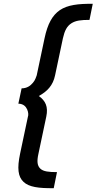

<svg xmlns="http://www.w3.org/2000/svg" viewBox="-20 -763 505 1004"><path d="M448 -659C405 -659 376 -656 353 -641C330 -626 318 -603 309 -563L268 -369C257 -316 227 -285 183 -261C218 -236 233 -205 222 -153L181 41C172 81 175 104 191 119C207 134 235 137 278 137L261 221C182 222 131 215 103 188C74 161 69 117 85 41L126 -153C129 -160 129 -175 122 -191C115 -206 103 -220 76 -221L93 -301C120 -301 139 -314 152 -330C158 -337 163 -345 166 -353C169 -360 171 -366 172 -369L213 -563C229 -639 254 -683 293 -710C333 -737 389 -744 465 -743Z"/></svg>

Font: League Gothic Italic
Style: Regular
Weight: 400
Designer: Tyler Finck
Foundry: The League of Moveable Type
Version: Version 1.001;PS 001.001;hotconv 1.0.56;makeotf.lib2.0.21325